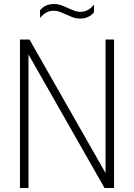

<svg xmlns="http://www.w3.org/2000/svg" viewBox="-20 -937 668 957"><path d="M79.5 0V-740H127L506 -74.5V-740H548.5V0H501L122 -665.5V0ZM379.5 -844.5Q359.5 -844.5 341.8 -851.2Q324 -858 307.5 -865.5Q292.5 -872.5 278 -878Q263.5 -883.5 248.5 -883.5Q227 -883.5 210.8 -874.5Q194.5 -865.5 179.5 -847.5V-885.5Q191.5 -900.5 208.8 -908.8Q226 -917 248.5 -917Q268.5 -917 286.2 -910.5Q304 -904 320.5 -896Q335.5 -889.5 350 -883.8Q364.5 -878 379.5 -878Q401 -878 417.2 -887Q433.5 -896 448.5 -914V-876Q423 -844.5 379.5 -844.5Z"/></svg>

Font: Encode Sans Condensed Condensed ExtraLight
Style: Regular
Weight: 200
Width: 3
Designer: Multiple Designers
Foundry: Impallari Type
Version: Version 3.000; ttfautohint (v1.8.3) -l 8 -r 50 -G 200 -x 14 